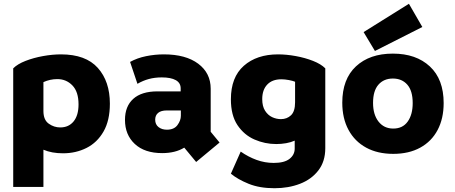

<svg xmlns="http://www.w3.org/2000/svg" viewBox="-20 -806 2410 1017"><path d="M50 184V-444Q73 -467 115.5 -483.5Q158 -500 208 -509Q258 -518 303 -518Q434 -518 498 -446.5Q562 -375 562 -257Q562 -168 528.5 -109.5Q495 -51 438.5 -22.5Q382 6 314 6Q254 6 210 -13V184ZM299 -131Q344 -131 370 -163Q396 -195 396 -253Q396 -320 363.5 -353.5Q331 -387 284 -387Q245 -387 210 -371V-218Q210 -171 238 -151Q266 -131 299 -131Z M1019 52 956 -24Q909 5 839 5Q746 5 694 -43.5Q642 -92 642 -171Q642 -243 686 -282.5Q730 -322 814 -322H937V-338Q937 -367 911 -381.5Q885 -396 837 -396Q800 -396 768.5 -387.5Q737 -379 708 -362L669 -478Q707 -499 754 -508.5Q801 -518 848 -518Q964 -518 1030 -468.5Q1096 -419 1096 -336V-108L1143 -51ZM864 -119Q902 -119 920 -143.5Q938 -168 938 -193V-221H864Q833 -221 817.5 -208Q802 -195 802 -172Q802 -147 819.5 -133Q837 -119 864 -119Z M1434 191Q1355 191 1297 167.5Q1239 144 1203 114L1255 -3Q1295 25 1339 41Q1383 57 1430 57Q1486 57 1513.5 35.5Q1541 14 1541 -19V-61Q1521 -52 1495.5 -47.5Q1470 -43 1443 -43Q1383 -43 1328 -67Q1273 -91 1238 -143Q1203 -195 1203 -280Q1203 -397 1271.5 -457.5Q1340 -518 1453 -518Q1497 -518 1546.5 -509Q1596 -500 1638 -483.5Q1680 -467 1703 -444V-21Q1703 49 1666.5 96.5Q1630 144 1569 167.5Q1508 191 1434 191ZM1468 -175Q1500 -175 1521.5 -195.5Q1543 -216 1543 -264V-373Q1531 -378 1510 -382Q1489 -386 1470 -386Q1422 -386 1395.5 -358Q1369 -330 1369 -281Q1369 -243 1384 -219.5Q1399 -196 1421.5 -185.5Q1444 -175 1468 -175Z M2063 9Q1980 9 1919.5 -24Q1859 -57 1826 -118Q1793 -179 1793 -262Q1793 -387 1865.5 -454.5Q1938 -522 2061 -522Q2184 -522 2257 -454Q2330 -386 2330 -260Q2330 -178 2298 -117.5Q2266 -57 2206 -24Q2146 9 2063 9ZM2063 -125Q2113 -125 2139.5 -162Q2166 -199 2166 -260Q2166 -325 2137.5 -357.5Q2109 -390 2061 -390Q2013 -390 1984.5 -357.5Q1956 -325 1956 -261Q1956 -199 1985 -162Q2014 -125 2063 -125ZM1966 -536 1906 -636 2146 -786 2217 -663Z"/></svg>

Font: Braah One
Style: Regular
Weight: 400
Designer: Ashish Kumar
Foundry: Ashish Kumar
Version: Version 1.001; ttfautohint (v1.8.4.7-5d5b);gftools[0.9.29]